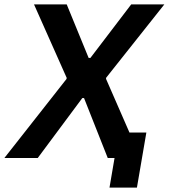

<svg xmlns="http://www.w3.org/2000/svg" viewBox="-55 -720 769 875"><path d="M-35 0H117L320 -273H328L436 0H467L444 135H569L612 -116H535L428 -361L429 -366L694 -700H543L357 -456H349L249 -700H100L249 -365L248 -360Z"/></svg>

Font: Fixel Display 20240404 SemiBold
Style: Italic
Weight: 600
Italic angle: -10°
Designer: AlfaBravo + MacPaw
Foundry: Kyrylo Tkachov, Marchela Mozhyna, Serhii Makarenko, Maria Weinstein, Zakhar Kryvoshyya
Version: Version 1.211;Glyphs 3.2 (3225)